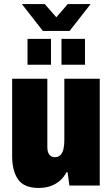

<svg xmlns="http://www.w3.org/2000/svg" viewBox="-20 -917 556 949"><path d="M171 12Q99 12 69.5 -30Q40 -72 40 -147V-528H214V-189Q214 -178 216.5 -168.5Q219 -159 223.5 -153Q228 -147 235 -143.5Q242 -140 250 -140Q269 -140 279.5 -151.5Q290 -163 294 -182Q298 -201 298 -223V-528H473V0H323L314 -66H309Q295 -40 275 -23Q255 -6 229 3Q203 12 171 12ZM116 -597V-725H232V-597ZM284 -597V-725H400V-597ZM88 -897H201L280 -807H237L315 -897H428L324 -764H192Z"/></svg>

Font: Archivo Condensed Black
Style: Regular
Weight: 900
Width: 3
Designer: Hector Gatti
Foundry: Omnibus-Type
Version: Version 2.001